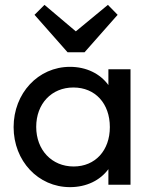

<svg xmlns="http://www.w3.org/2000/svg" viewBox="-20 -760 622 790"><path d="M424 -740 292 -631 163 -740 122 -699 258 -545H328L464 -699ZM268 10C336 10 392 -18 426 -64V0H517V-475H426V-410C392 -457 335 -485 268 -485C137 -485 36 -376 36 -237C36 -98 137 10 268 10ZM283 -75C193 -75 129 -143 129 -238C129 -333 192 -400 282 -400C372 -400 432 -334 432 -237C432 -141 372 -75 283 -75Z"/></svg>

Font: Outfit
Style: Regular
Weight: 400
Designer: Rodrigo Fuenzalida
Foundry: fragTYPE
Version: Version 1.100;gftools[0.9.27]